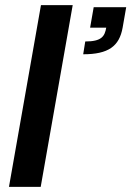

<svg xmlns="http://www.w3.org/2000/svg" viewBox="-20 -730 513 750"><path d="M15 0H139L264 -710H140ZM305 -518C403 -518 446 -549 459 -622L473 -702H346L332 -622H395C389 -588 377 -568 313 -568Z"/></svg>

Font: Uncut Sans Semibold
Style: Italic
Weight: 600
Italic angle: -10°
Designer: Kasper Nordkvist
Foundry: Uncut Type
Version: Version 1.111;FEAKit 1.0